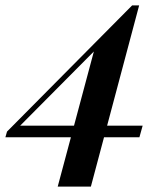

<svg xmlns="http://www.w3.org/2000/svg" viewBox="-75 -551 624 712"><path d="M415 -531 418 -506 -32 -53 -15 -85H454L442 -42H-55L-49 -63ZM441 -531 262 141H139L280 -386L415 -531Z"/></svg>

Font: Playfair Display SemiBold
Style: Italic
Weight: 600
Italic angle: -14°
Designer: Claus Eggers Sørensen
Foundry: Claus Eggers Sørensen
Version: Version 1.203